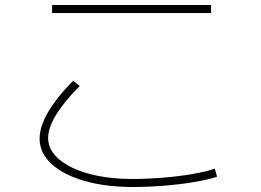

<svg xmlns="http://www.w3.org/2000/svg" viewBox="-20 -728 1040 766"><path d="M510 18Q400 18 316 -6.5Q232 -31 185 -74.5Q138 -118 138 -175Q138 -222 171.5 -280Q205 -338 272 -406L298 -385Q172 -258 172 -177Q172 -130 215 -93Q258 -56 334 -35Q410 -14 510 -14Q567 -14 629 -19Q691 -24 746.5 -33.5Q802 -43 837 -55L846 -23Q810 -11 753.5 -1.5Q697 8 633.5 13Q570 18 510 18ZM188 -676V-708H822V-676Z"/></svg>

Font: M PLUS 1 Code ExtraLight
Style: Regular
Weight: 250
Designer: Coji Morishita
Foundry: UNDERFOREST DESIGN
Version: Version 1.002